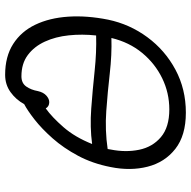

<svg xmlns="http://www.w3.org/2000/svg" viewBox="-18 -734 761 766"><g transform="rotate(-90 363.0 -350.5)"><path d="M297 10Q206 10 152.5 -32Q99 -74 81.5 -142.5Q64 -211 80 -290Q94 -362 125 -420Q156 -478 194.5 -521.5Q233 -565 269.5 -593.5Q306 -622 331 -635Q349 -668 379 -689.5Q409 -711 448 -711Q521 -711 571 -679Q621 -647 648 -590.5Q675 -534 680 -459.5Q685 -385 668 -300Q650 -214 598 -143.5Q546 -73 468.5 -31.5Q391 10 297 10ZM339 -535Q322 -535 314 -549Q279 -524 239 -478Q199 -432 172 -364Q239 -373 313.5 -367.5Q388 -362 463 -354Q538 -346 605 -348Q611 -404 605.5 -457Q600 -510 580.5 -552.5Q561 -595 527 -620.5Q493 -646 442 -646Q415 -646 401.5 -627Q388 -608 383 -580Q378 -558 365 -546.5Q352 -535 339 -535ZM150 -290Q138 -230 149 -176.5Q160 -123 199.5 -89.5Q239 -56 310 -56Q376 -56 434.5 -84.5Q493 -113 535.5 -164.5Q578 -216 595 -287Q528 -285 454 -293.5Q380 -302 303.5 -307.5Q227 -313 152 -302Q151 -296 150 -290Z"/></g></svg>

Font: Shantell Sans Normal
Style: Italic
Weight: 300
Italic angle: -11.31°
Designer: Stephen Nixon, Anya Danilova, Shantell Martin
Foundry: Arrow Type
Version: Version 1.008;[a672d596b]